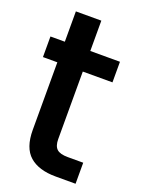

<svg xmlns="http://www.w3.org/2000/svg" viewBox="-138 -752 609 815"><g transform="rotate(20 166.5 -344.0)"><path d="M175 -458V-153Q175 -122 189.5 -108.5Q204 -95 239 -95H309V0H219Q142 0 101 -36Q60 -72 60 -153V-458H-5V-551H60V-688H175V-551H309V-458Z"/></g></svg>

Font: Poppins Medium A&M
Style: Regular
Weight: 500
Designer: Ninad Kale (Devanagari), Jonny Pinhorn (Latin)
Foundry: Indian Type Foundry
Version: 4.004